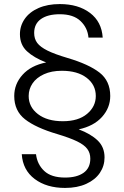

<svg xmlns="http://www.w3.org/2000/svg" viewBox="-20 -742 612 944"><path d="M367 -106Q426 -84 460 -51.5Q494 -19 494 32Q494 74 471 108Q448 142 404 162Q360 182 300 182Q209 182 150.5 138Q92 94 87 16H157Q163 66 197.5 98.5Q232 131 300 131Q358 131 391 107.5Q424 84 424 38Q424 10 409 -10Q394 -30 359 -47Q324 -64 261 -83Q156 -114 103 -155.5Q50 -197 50 -270Q50 -329 91 -374.5Q132 -420 207 -435Q147 -458 112.5 -490Q78 -522 78 -574Q78 -615 101.5 -649Q125 -683 169.5 -702.5Q214 -722 274 -722Q365 -722 422.5 -678.5Q480 -635 485 -557H415Q411 -605 376 -638.5Q341 -672 274 -672Q215 -672 181.5 -648.5Q148 -625 148 -580Q148 -551 163 -531Q178 -511 213 -493.5Q248 -476 312 -457Q417 -426 469.5 -385Q522 -344 522 -270Q522 -212 481.5 -167Q441 -122 367 -106ZM121 -270Q121 -216 166.5 -181Q212 -146 289 -146Q365 -146 408 -182Q451 -218 451 -270Q451 -325 406 -359.5Q361 -394 284 -394Q233 -394 196 -377Q159 -360 140 -332Q121 -304 121 -270Z"/></svg>

Font: A Bank Premium Light
Style: Regular
Weight: 300
Designer: Ninad Kale (Devanagari), Jonny Pinhorn (Latin), Htun Naung (Myanmar)
Foundry: Indian Type Foundry
Version: 4.004